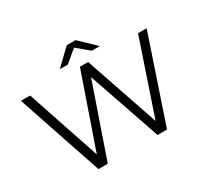

<svg xmlns="http://www.w3.org/2000/svg" viewBox="-173 -1127 1457 1373"><g transform="rotate(-30 555.5 -440.5)"><path d="M273 0 37 -700H113L334 -41H296L524 -700H592L817 -41H781L1004 -700H1075L839 0H761L546 -625H566L350 0ZM391 -757 520 -881H592L721 -757H655L528 -863H584L457 -757Z"/></g></svg>

Font: MOST Montserrat
Style: Regular
Weight: 400
Designer: Julieta Ulanovsky
Foundry: Julieta Ulanovsky
Version: Version 8.000;March 11, 2024;FontCreator 15.0.0.2926 64-bit